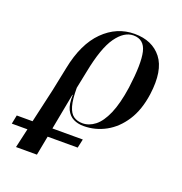

<svg xmlns="http://www.w3.org/2000/svg" viewBox="-251 -667 972 1027"><g transform="rotate(20 235.0 -153.0)"><path d="M-112 130 -102 80H-12L32 -113L60 -249Q89 -395 165 -470.5Q241 -546 342 -546Q443 -546 496 -478.5Q549 -411 530 -271Q517 -178 476.5 -115.5Q436 -53 377.5 -21Q319 11 252 11Q220 11 194.5 -1.5Q169 -14 154.5 -43.5Q140 -73 142 -126H140L101 80H274L263 130H92L71 240H-48L-23 130ZM242 -1Q279 -1 312.5 -27Q346 -53 371.5 -111.5Q397 -170 411 -266Q430 -408 415 -472Q400 -536 339 -536Q286 -536 241.5 -473.5Q197 -411 169 -267L149 -169Q149 -103 159.5 -66.5Q170 -30 191 -15.5Q212 -1 242 -1Z"/></g></svg>

Font: Noto Serif Display Medium
Style: Italic
Weight: 500
Italic angle: -12°
Designer: Monotype Design Team
Foundry: Monotype Imaging Inc.
Version: Version 2.009